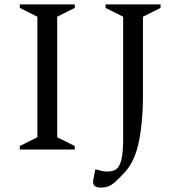

<svg xmlns="http://www.w3.org/2000/svg" viewBox="-20 -680 820 873"><path d="M70 0V-16L150 -56V-604L70 -644V-660H320V-644L240 -604V-56L320 -16V0ZM436 173Q423 173 413 167Q403 161 403 145Q403 143 404.5 135Q406 127 413 91H419Q436 96 446 98Q456 100 470 100Q492 100 507.5 90Q523 80 531.5 48Q540 16 540 -51V-604L460 -644V-660H710V-644L630 -604V-240Q630 -128 612 -38.5Q594 51 551 99Q522 131 504 147Q486 163 471 168Q456 173 436 173Z"/></svg>

Font: Spectral SC
Style: Regular
Weight: 400
Designer: Jean-Baptiste Levee
Foundry: Production Type
Version: Version 2.001